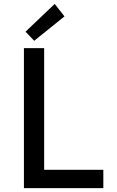

<svg xmlns="http://www.w3.org/2000/svg" viewBox="-20 -967 602 987"><path d="M103 0V-719.7H207V-94.2H511.2V0ZM155.8 -757.3 111.3 -804.2 261.2 -946.8 311.5 -882.8Z"/></svg>

Font: Reddit Mono Medium
Style: Regular
Weight: 500
Monospace: yes
Designer: Stephen Hutchings
Foundry: Reddit
Version: Version 1.014